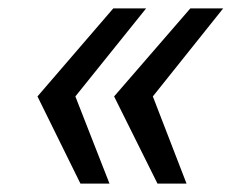

<svg xmlns="http://www.w3.org/2000/svg" viewBox="-20 -530 553 456"><path d="M354 -94 251 -301 432 -510H510L343 -301L423 -94ZM171 -94 69 -301 249 -510H327L159 -301L240 -94Z"/></svg>

Font: Saira SemiExpanded Medium
Style: Italic
Weight: 500
Width: 6
Italic angle: -12°
Designer: Hector Gatti with collaboration of the Omnibus-Type team
Foundry: Omnibus-Type
Version: Version 1.101